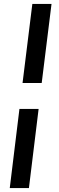

<svg xmlns="http://www.w3.org/2000/svg" viewBox="-20 -794 302 982"><path d="M95.3 -369.4 145.4 -773.8H243.5L193.3 -369.4ZM29.9 168 79.4 -236.8H177.5L127.9 168Z"/></svg>

Font: Aleo
Style: Italic
Weight: 400
Italic angle: -7°
Designer: Alessio Laiso
Foundry: Alessio Laiso
Version: Version 2.001;gftools[0.9.29]